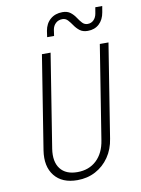

<svg xmlns="http://www.w3.org/2000/svg" viewBox="-102 -1013 803 1091"><g transform="rotate(-10 300.0 -467.5)"><path d="M255 10Q167 10 123.5 -44.5Q80 -99 94 -190L180 -730H230L144 -190Q133 -117 164.5 -76Q196 -35 263 -35Q330 -35 373.5 -76Q417 -117 428 -190L514 -730H564L478 -190Q469 -130 438 -85Q407 -40 360 -15Q313 10 255 10ZM460 -815Q432 -815 414.5 -828.5Q397 -842 384.5 -860.5Q372 -879 359.5 -892.5Q347 -906 329 -906Q306 -906 290.5 -892Q275 -878 271 -855L266 -820H226L231 -855Q238 -897 266 -921Q294 -945 336 -945Q364 -945 381.5 -931.5Q399 -918 411 -899.5Q423 -881 435.5 -867.5Q448 -854 466 -854Q487 -854 501 -868Q515 -882 519 -905L525 -940H565L559 -905Q552 -863 526 -839Q500 -815 460 -815Z"/></g></svg>

Font: JetBrains Mono NL Thin
Style: Italic
Weight: 100
Italic angle: -9°
Monospace: yes
Designer: Philipp Nurullin, Konstantin Bulenkov
Foundry: JetBrains
Version: Version 2.305; ttfautohint (v1.8.4.7-5d5b)